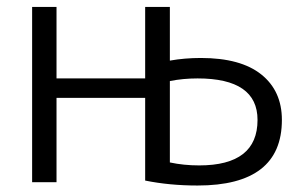

<svg xmlns="http://www.w3.org/2000/svg" viewBox="-20 -540 894 569"><path d="M75.2 0V-519.5H147.5V-307.6H410.2V-519.5H483.4V-360.4Q527.3 -368.2 575.2 -368.2Q693.4 -368.2 754.4 -319.3Q815.4 -270.5 815.4 -184.6Q815.4 9.8 565.4 9.8Q482.4 9.8 410.2 -4.9V-250H147.5V0ZM483.4 -58.6Q524.4 -49.8 570.3 -49.8Q743.2 -49.8 743.2 -184.6Q743.2 -307.6 565.4 -307.6Q522.5 -307.6 483.4 -299.8Z"/></svg>

Font: GenEi M Gothic v2 Regular
Style: Regular
Weight: 400
Version: Version 2.0